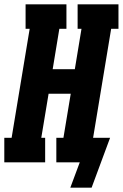

<svg xmlns="http://www.w3.org/2000/svg" viewBox="-31 -755 571 893"><path d="M395 118H296L340 0H231V-114H264L298 -319H195L161 -114H179V0H-11V-114H23L107 -621H88V-735H278V-621H245L214 -433H317L348 -621H330V-735H520V-621H486L402 -114H481Z"/></svg>

Font: Iosevka Slab Heavy Oblique
Style: Regular
Weight: 900
Italic angle: -9°
Monospace: yes
Designer: Belleve Invis
Foundry: Belleve Invis
Version: Version 11.1.1; ttfautohint (v1.8.3)